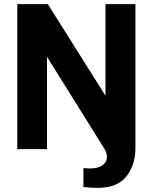

<svg xmlns="http://www.w3.org/2000/svg" viewBox="-20 -717 734 923"><path d="M381 182V91Q401 93 412 93Q451 93 472.5 77.5Q494 62 494 39Q494 18 483 0L206 -444V0H63V-697H210L487 -257V-697H631V-5Q631 76 587.5 131Q544 186 451 186Q417 186 381 182Z"/></svg>

Font: Hanken Grotesk ExtraBold
Style: Regular
Weight: 800
Designer: Alfredo Marco Pradil
Foundry: Hanken Design Co.
Version: Version 3.014